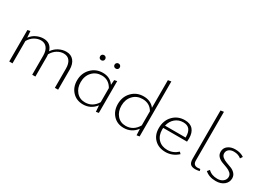

<svg xmlns="http://www.w3.org/2000/svg" viewBox="-9 -1430 2967 2150"><g transform="rotate(30 1474.0 -355.0)"><path d="M587 -415Q649 -415 683.5 -373Q718 -331 718 -257V0H676V-247Q676 -312 649.5 -347.5Q623 -383 571 -383Q529 -383 489 -358.5Q449 -334 422 -287Q424 -267 424 -257V0H383V-247Q383 -311 355 -347Q327 -383 277 -383Q236 -383 195.5 -359.5Q155 -336 128 -289V0H86V-407L121 -414L127 -331Q157 -373 202 -394Q247 -415 292 -415Q388 -415 415 -322Q445 -367 491.5 -391Q538 -415 587 -415Z M971 -527Q956 -527 947 -536Q938 -545 938 -560Q938 -574 947 -583.5Q956 -593 971 -593Q985 -593 994.5 -583.5Q1004 -574 1004 -560Q1004 -545 994.5 -536Q985 -527 971 -527ZM1159 -527Q1144 -527 1134.5 -536Q1125 -545 1125 -560Q1125 -574 1135 -583.5Q1145 -593 1159 -593Q1173 -593 1182.5 -583.5Q1192 -574 1192 -560Q1192 -545 1182.5 -536Q1173 -527 1159 -527ZM1208 -407 1243 -414V-3L1208 3L1202 -77Q1139 4 1040 4Q955 4 902 -52.5Q849 -109 849 -197Q849 -290 909.5 -352.5Q970 -415 1060 -415Q1154 -415 1203 -343ZM1048 -27Q1145 -27 1201 -117V-300Q1154 -383 1064 -383Q990 -383 942 -332Q894 -281 894 -200Q894 -125 936.5 -76Q979 -27 1048 -27Z M1729 -707 1770 -714V-3L1734 3L1730 -79Q1667 4 1566 4Q1481 4 1429 -52.5Q1377 -109 1377 -197Q1377 -291 1437 -353Q1497 -415 1587 -415Q1679 -415 1729 -350ZM1574 -27Q1674 -27 1729 -122V-305Q1684 -383 1591 -383Q1517 -383 1469 -332Q1421 -281 1421 -200Q1421 -125 1463 -76Q1505 -27 1574 -27Z M2246 -81 2266 -60Q2195 4 2107 4Q2018 4 1963.5 -49.5Q1909 -103 1909 -192Q1909 -291 1969 -353Q2029 -415 2119 -415Q2190 -415 2225.5 -374.5Q2261 -334 2261 -262Q2261 -231 2259 -218H1951Q1950 -211 1950 -196Q1950 -119 1994.5 -73Q2039 -27 2113 -27Q2186 -27 2246 -81ZM2117 -385Q2057 -385 2013.5 -348.5Q1970 -312 1956 -250H2222V-260Q2222 -385 2117 -385Z M2493 4Q2446 4 2427.5 -17Q2409 -38 2409 -84V-708L2450 -714V-85Q2450 -24 2507 -24Q2521 -24 2541 -27L2547 -3Q2514 4 2493 4Z M2757 4Q2669 4 2616 -44L2640 -72Q2685 -27 2759 -27Q2804 -27 2832.5 -50.5Q2861 -74 2861 -109Q2861 -138 2838.5 -158Q2816 -178 2783.5 -189.5Q2751 -201 2718.5 -213.5Q2686 -226 2663.5 -249.5Q2641 -273 2641 -309Q2641 -358 2678.5 -386Q2716 -414 2772 -414Q2840 -414 2886 -382L2866 -352Q2829 -384 2771 -384Q2732 -384 2708 -364.5Q2684 -345 2684 -314Q2684 -286 2706.5 -267Q2729 -248 2761 -236.5Q2793 -225 2825.5 -212.5Q2858 -200 2880.5 -175Q2903 -150 2903 -114Q2903 -63 2862.5 -29.5Q2822 4 2757 4Z"/></g></svg>

Font: EauTestInfant Light
Style: Regular
Weight: 300
Designer: Christian Thalmann (Catharsis Fonts)
Version: Version 0.001;PS 000.001;hotconv 1.0.88;makeotf.lib2.5.64775